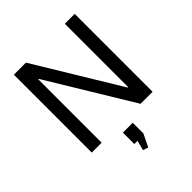

<svg xmlns="http://www.w3.org/2000/svg" viewBox="-253 -845 1220 1220"><g transform="rotate(-45 357.5 -234.5)"><path d="M630.9 -700V0H522.6L177.1 -569.4H173.1V0H84.2V-700H192.5L538 -130.6H542V-700ZM402.4 50V145.4L361 231L325.6 219.4L356.5 96.3L393.5 152.8H313.8V50Z"/></g></svg>

Font: Pathway Extreme 8pt Thin
Style: Regular
Weight: 100
Designer: Eduardo Rodriguez Tunni
Foundry: Eduardo Rodriguez Tunni
Version: Version 1.000